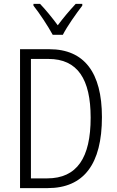

<svg xmlns="http://www.w3.org/2000/svg" viewBox="-20 -967 599 987"><path d="M251 -788H303C326 -833 371 -896 403 -938V-947H369C334 -909 307 -877 277 -837C249 -875 214 -918 186 -947H152V-938C183 -899 226 -834 251 -788ZM504 -365C504 -594 413 -714 234 -714H83V0H225C411 0 504 -124 504 -365ZM446 -362C446 -156 376 -50 222 -50H139V-664H229C379 -664 446 -560 446 -362Z"/></svg>

Font: Noto Sans Armenian Condensed Light
Style: Regular
Weight: 300
Width: 3
Designer: Monotype Design Team
Foundry: Monotype Imaging Inc.
Version: Version 2.008